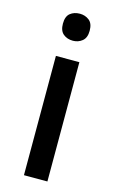

<svg xmlns="http://www.w3.org/2000/svg" viewBox="-116 -791 504 838"><g transform="rotate(15 136.0 -372.0)"><path d="M189 -539V0H83V-539ZM137 -744Q161 -744 179 -730Q197 -716 197 -683Q197 -651 179 -636.5Q161 -622 137 -622Q111 -622 93.5 -636.5Q76 -651 76 -683Q76 -716 93.5 -730Q111 -744 137 -744Z"/></g></svg>

Font: Noto Sans Cham Medium
Style: Regular
Weight: 500
Version: Version 2.002